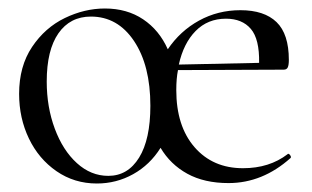

<svg xmlns="http://www.w3.org/2000/svg" viewBox="-20 -419 735 452"><path d="M658 -57Q661 -57 663.5 -53Q666 -49 664 -47Q598 12 518 12Q461 12 421 -10Q381 -32 358 -71Q333 -31 293.5 -9Q254 13 208 13Q155 13 113 -16Q71 -45 48 -93Q25 -141 25 -198Q25 -263 55.5 -308.5Q86 -354 132.5 -376.5Q179 -399 227 -399Q279 -399 317 -373.5Q355 -348 375 -303Q404 -346 448.5 -370.5Q493 -395 546 -395Q602 -395 631 -367Q660 -339 660 -278Q660 -266 657.5 -260.5Q655 -255 648 -255L399 -254Q395 -234 395 -207Q395 -122 438 -72.5Q481 -23 552 -23Q614 -23 657 -56ZM334 -170Q334 -265 295.5 -322.5Q257 -380 194 -380Q145 -380 117.5 -340.5Q90 -301 90 -227Q90 -167 109 -116Q128 -65 161 -35Q194 -5 235 -5Q281 -5 307.5 -48Q334 -91 334 -170ZM401 -267 590 -271Q591 -327 570.5 -351Q550 -375 512 -375Q469 -375 440.5 -346Q412 -317 401 -267Z"/></svg>

Font: Cormorant Garamond
Style: Regular
Weight: 400
Designer: Christian Thalmann (Catharsis Fonts)
Version: Version 3.000